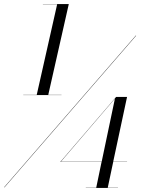

<svg xmlns="http://www.w3.org/2000/svg" viewBox="-37 -826 698 949"><path d="M78 -357H144.5L245.5 -805H175V-806H303L201.5 -357H267V-356H78ZM634 -650H636L-15 100H-17ZM546 102V103H387V102H438.5L465 -25.5H261L537 -347H591L522.5 -26.5H591V-25.5H522.5L495.5 102ZM263.5 -26.5H465.5L531 -338.5Z"/></svg>

Font: Bodoni* 96pt
Style: Italic
Weight: 400
Italic angle: -13°
Version: Version 2.3